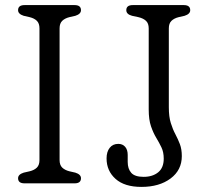

<svg xmlns="http://www.w3.org/2000/svg" viewBox="-20 -720 818 754"><path d="M214 -91.5Q214 -72 224.2 -62Q234.5 -52 252 -47.5L276 -42Q298 -35 298 -20Q298 0 273 0H76.5Q51 0 51 -20Q51 -35 73 -42L97 -47.5Q115 -52 125 -62Q135 -72 135 -91.5V-608.5Q135 -628 125 -638Q115 -648 97 -652.5L73 -658Q51 -665 51 -680Q51 -700 76.5 -700H273Q298 -700 298 -680Q298 -665 276 -658L252 -652.5Q234.5 -648 224.2 -638Q214 -628 214 -608.5ZM694 -107Q694 -52 649.8 -19Q605.5 14 535.5 14Q469 14 433.8 -17.5Q398.5 -49 398.5 -98Q398.5 -124 410.8 -139.5Q423 -155 444.5 -155Q461.5 -155 471.5 -143.5Q481.5 -132 481.5 -111.5V-84Q481.5 -57 495.5 -41.2Q509.5 -25.5 544 -25.5Q579 -25.5 601 -43.2Q623 -61 623 -97Q623 -122.5 614 -141.2Q605 -160 593.5 -179Q582 -198 573 -224Q564 -250 564 -290V-608.5Q564 -628 553.5 -638Q543 -648 524 -652.5L498.5 -658Q476 -664 476 -680Q476 -700 501.5 -700H702Q727 -700 727 -680Q727 -665 705 -658L681 -652.5Q663.5 -648 653.2 -638Q643 -628 643 -608.5V-298.5Q643 -261.5 650.8 -236.8Q658.5 -212 668.8 -192.8Q679 -173.5 686.5 -153.8Q694 -134 694 -107Z"/></svg>

Font: Fraunces 9pt S100 Light
Style: Regular
Weight: 300
Version: Version 1.000; ttfautohint (v1.8.3)